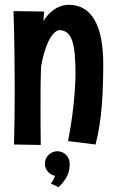

<svg xmlns="http://www.w3.org/2000/svg" viewBox="-20 -589 476 796"><path d="M36 -543C40 -415 41 -310 41 -220C41 -130 40 -56 38 10L149 12C148 -56 148 -110 148 -157C148 -213 148 -261 150 -312C177 -463 225 -464 225 -464C280 -464 293 -405 293 -281C293 -281 293 -158 262 -4L376 10C403 -89 408 -213 408 -325C408 -477 363 -569 266 -569C264 -569 203 -573 160 -501L163 -541ZM269 90C269 61 246 38 218 38C189 38 166 61 166 90C166 114 184 135 208 140C201 161 191 172 191 172L223 187C253 157 269 132 269 90Z"/></svg>

Font: Rum Raisin
Style: Regular
Weight: 400
Designer: Astigmatic (AOETI)
Foundry: Astigmatic (AOETI)
Version: Version 1.000